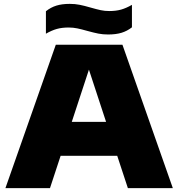

<svg xmlns="http://www.w3.org/2000/svg" viewBox="-20 -971 920 991"><path d="M640 0 585 -167H293L238 0H8L268 -740H612L872 0ZM350.5 -342H527.5L439 -611.5ZM430.5 -811.5Q400.5 -820 379 -824.5Q357.5 -829 334 -829Q299.5 -829 273 -821.5Q246.5 -814 217 -797V-913Q242 -933 271 -942Q300 -951 340 -951Q367.5 -951 391.2 -946.2Q415 -941.5 447.5 -932Q479 -923 499.8 -918.5Q520.5 -914 544 -914Q578.5 -914 605 -921.5Q631.5 -929 661 -946V-830Q636 -810.5 607.2 -801.8Q578.5 -793 538 -793Q511 -793 488 -797.5Q465 -802 430.5 -811.5Z"/></svg>

Font: Encode Sans Expanded Black
Style: Regular
Weight: 900
Width: 7
Designer: Multiple Designers
Foundry: Impallari Type
Version: Version 2.000